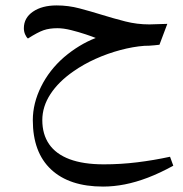

<svg xmlns="http://www.w3.org/2000/svg" viewBox="-20 -401 676 708"><path d="M360 287Q236 287 168.5 224Q101 161 101 42Q101 -20 131.5 -81.5Q162 -143 216 -190Q243 -213 272.5 -231Q302 -249 333 -261Q321 -266 295.5 -274.5Q270 -283 242 -290Q214 -297 192 -297Q162 -297 140.5 -289.5Q119 -282 83 -259Q77 -264 72.5 -274.5Q68 -285 68 -297Q68 -335 101.5 -358Q135 -381 189 -381Q232 -381 273.5 -370Q315 -359 357 -346Q399 -333 442 -322Q485 -311 531 -311L597 -313L568 -236Q559 -235 549.5 -234Q540 -233 530.5 -232.5Q521 -232 512 -232Q471 -229 424 -216.5Q377 -204 332.5 -184Q288 -164 251 -138Q196 -100 166 -54Q136 -8 136 42Q136 94 161 130.5Q186 167 236.5 186Q287 205 363 205Q425 205 486 197.5Q547 190 607 177L619 210Q570 237 525.5 254Q481 271 440 279Q399 287 360 287Z"/></svg>

Font: Noto Naskh Arabic
Style: Regular
Weight: 400
Designer: Monotype Design Team, David Williams, Mohamad Dakak and Nizar Qandah
Foundry: Monotype Imaging Inc.
Version: Version 2.013